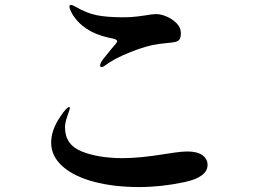

<svg xmlns="http://www.w3.org/2000/svg" viewBox="-20 -766 1040 777"><path d="M391 -495Q385 -495 385 -501Q385 -510 397 -526Q406 -538 430 -567Q454 -594 454 -598Q454 -604 446.5 -607Q439 -610 430 -611.5Q421 -613 418 -614Q315 -637 271 -712Q261 -731 261 -739Q261 -746 267 -746Q274 -746 287 -738Q330 -713 371 -704.5Q412 -696 481 -696Q511 -696 537 -699.5Q563 -703 570 -704Q597 -709 612 -709Q631 -709 654.5 -699Q678 -689 695 -671.5Q712 -654 712 -633Q712 -615 707 -607.5Q702 -600 692 -597Q682 -594 657 -592Q631 -589 622 -588Q575 -582 508.5 -555.5Q442 -529 405 -501Q398 -495 391 -495ZM187 -189Q187 -241 226 -297Q237 -314 246.5 -323.5Q256 -333 260 -333Q263 -333 263 -329Q263 -326 253 -297.5Q243 -269 243 -251Q243 -180 311 -153Q379 -126 477 -126Q546 -126 650 -143Q656 -144 686.5 -148.5Q717 -153 738 -153Q778 -153 799 -138Q820 -123 820 -99Q820 -49 726.5 -29Q633 -9 543 -9Q441 -9 360 -30.5Q279 -52 233 -93Q187 -134 187 -189Z"/></svg>

Font: Shippori Antique
Style: Regular
Weight: 400
Designer: FONTDASU
Foundry: FONTDASU / Google Inc. / but / Adobe
Version: Version 2.001